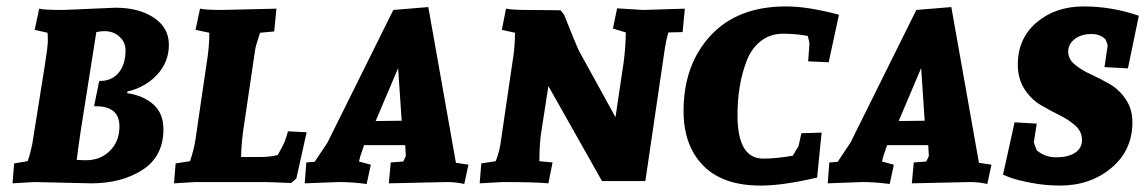

<svg xmlns="http://www.w3.org/2000/svg" viewBox="-20 -567 3572 598"><path d="M177 -536 340 -543Q412 -543 459 -512Q506 -481 506 -427.5Q506 -374 469.5 -334.5Q433 -295 377 -282L376 -277Q428 -269 458.5 -241Q489 -213 489 -165Q489 -80 424 -38Q359 4 264 4Q264 4 86 0L19 4L24 -58L66 -65Q70 -74 76 -98.5Q82 -123 83 -134L120 -366Q129 -422 129 -440.5Q129 -459 128 -465L88 -474L102 -540Q115 -536 177 -536ZM248 -68Q293 -68 322.5 -97.5Q352 -127 352 -173Q352 -236 279 -236H273L289 -315H293Q328 -315 349.5 -340.5Q371 -366 371 -411Q371 -435 352.5 -452.5Q334 -470 305 -470Q294 -470 280 -467L231 -157Q221 -89 219 -69Q231 -68 248 -68Z M731 -78H792Q819 -78 845 -84Q862 -114 867 -127Q872 -140 877 -158L935 -155L903 -11L887 3Q817 0 802 0H589L522 4L527 -58L572 -65Q585 -105 589 -134L623 -366Q632 -418 632 -465L589 -474L603 -540Q623 -536 670 -536L841 -540L834 -469L790 -465Q777 -426 775 -414L737 -157Q731 -109 731 -78Z M1439 -54 1426 6Q1400 0 1372 0L1191 4L1197 -61L1236 -64L1244 -81L1242 -115H1114L1103 -83L1098 -64L1135 -54L1122 6Q1077 0 1035 0L929 4L934 -61L960 -63L1000 -123L1205 -536L1314 -545L1400 -60ZM1220 -355 1150 -190 1231 -191Z M2113 -540 2106 -467 2062 -466Q2055 -444 2051 -418L1990 -3H1855L1688 -299L1666 -157Q1660 -121 1660 -65L1701 -61L1688 4Q1645 0 1546 0L1474 4L1479 -58L1524 -65Q1537 -98 1541 -134L1575 -366Q1584 -418 1584 -465L1543 -474L1556 -540Q1576 -536 1624 -536L1726 -535L1737 -521Q1774 -428 1782 -411L1897 -202L1922 -370Q1929 -422 1929 -466L1889 -478L1902 -541L1983 -536Z M2349 11Q2231 11 2170 -51.5Q2109 -114 2109 -221Q2109 -365 2193 -456Q2277 -547 2428 -547Q2497 -547 2593 -521L2561 -373L2497 -376L2501 -428Q2502 -432 2496 -455Q2459 -462 2419 -462Q2379 -462 2349.5 -439Q2320 -416 2305 -376Q2277 -303 2277 -208Q2277 -73 2357 -73Q2397 -73 2449 -82Q2453 -88 2455.5 -92.5Q2458 -97 2461 -102Q2468 -112 2468 -116L2476 -152L2539 -154L2525 -14Q2419 11 2349 11Z M3068 -54 3055 6Q3029 0 3001 0L2820 4L2826 -61L2865 -64L2873 -81L2871 -115H2743L2732 -83L2727 -64L2764 -54L2751 6Q2706 0 2664 0L2558 4L2563 -61L2589 -63L2629 -123L2834 -536L2943 -545L3029 -60ZM2849 -355 2779 -190 2860 -191Z M3209 -182 3200 -124Q3200 -121 3209 -99Q3234 -77 3270 -77Q3306 -77 3328 -91Q3350 -105 3350 -131Q3350 -157 3329.5 -175.5Q3309 -194 3279.5 -208.5Q3250 -223 3220.5 -240.5Q3191 -258 3170.5 -290Q3150 -322 3150 -366Q3150 -447 3208.5 -497Q3267 -547 3355 -547Q3443 -547 3527 -518L3493 -354L3420 -358Q3430 -424 3430 -426L3424 -443Q3409 -461 3378.5 -461Q3348 -461 3327.5 -445.5Q3307 -430 3307 -406.5Q3307 -383 3327.5 -366Q3348 -349 3377.5 -335.5Q3407 -322 3436.5 -305Q3466 -288 3486.5 -257.5Q3507 -227 3507 -186Q3507 -99 3441.5 -44Q3376 11 3281 11Q3236 11 3192 2.5Q3148 -6 3126 -14L3104 -23L3140 -186Z"/></svg>

Font: Andada SC
Style: Bold Italic
Weight: 700
Italic angle: -8.29999°
Designer: Carolina Giovagnoli
Foundry: Carolina Giovagnoli
Version: Version 1.003